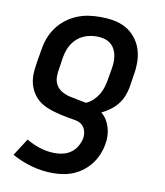

<svg xmlns="http://www.w3.org/2000/svg" viewBox="-84 -598 768 891"><g transform="rotate(10 300.0 -152.0)"><path d="M225 224Q173 224 123.5 210Q74 196 31 172L83 91Q113 109 147.5 120Q182 131 219 131Q239 131 258.5 126Q278 121 294.5 109Q311 97 321.5 78.5Q332 60 336 41Q339 23 334 5.5Q329 -12 316 -22.5Q303 -33 285.5 -36Q268 -39 250.5 -42Q233 -45 215.5 -49Q198 -53 181.5 -58Q165 -63 149 -69.5Q133 -76 119 -85.5Q105 -95 94 -107.5Q83 -120 75 -135Q67 -150 62.5 -167Q58 -184 57.5 -201.5Q57 -219 59 -237.5Q61 -256 64 -274L74 -332Q78 -359 88 -386Q98 -413 115.5 -437Q133 -461 157 -479.5Q181 -498 208 -509Q235 -520 262.5 -524Q290 -528 318 -528Q350 -528 381 -522.5Q412 -517 438 -502.5Q464 -488 483 -464.5Q502 -441 511.5 -412.5Q521 -384 521.5 -352Q522 -320 516 -288L507 -230Q503 -208 494.5 -187Q486 -166 471.5 -148Q457 -130 438 -116Q419 -102 398 -92Q413 -80 423 -64Q433 -48 438.5 -29.5Q444 -11 445 9Q446 29 442 50Q438 74 428.5 97.5Q419 121 403.5 142Q388 163 367 179.5Q346 196 322.5 206Q299 216 274.5 220Q250 224 225 224ZM320 -124Q338 -132 352.5 -145.5Q367 -159 377 -175.5Q387 -192 392.5 -209.5Q398 -227 401 -245L411 -303Q414 -320 414 -336.5Q414 -353 410.5 -368.5Q407 -384 399 -397Q391 -410 378.5 -419Q366 -428 350 -432Q334 -436 318 -436Q302 -436 285.5 -433Q269 -430 253.5 -423Q238 -416 225 -404.5Q212 -393 202.5 -378.5Q193 -364 187.5 -348.5Q182 -333 179 -317L170 -259Q166 -238 166.5 -217.5Q167 -197 177 -180.5Q187 -164 204.5 -154Q222 -144 241.5 -139.5Q261 -135 281 -131.5Q301 -128 320 -124Z"/></g></svg>

Font: Iosevka SS04 SmBd Ex Obl
Style: Regular
Weight: 600
Width: 7
Italic angle: -9°
Monospace: yes
Designer: Belleve Invis
Foundry: Belleve Invis
Version: Version 19.0.0; ttfautohint (v1.8.4)